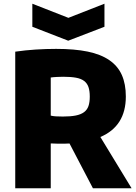

<svg xmlns="http://www.w3.org/2000/svg" viewBox="-20 -1013 731 1033"><path d="M154 -993 348 -917 542 -993V-869L347 -794L154 -869ZM354 -241Q341 -240 327 -240Q313 -240 299 -240Q297 -240 290.5 -240Q284 -240 276.5 -240.5Q269 -241 262 -241Q255 -241 253 -241V0H62V-735Q117 -743 172.5 -746.5Q228 -750 282 -750Q381 -750 451.5 -735.5Q522 -721 568 -689.5Q614 -658 635.5 -609.5Q657 -561 657 -494Q657 -334 520 -276L688 0H480ZM318 -386Q360 -386 387.5 -391.5Q415 -397 432 -409.5Q449 -422 456 -442.5Q463 -463 463 -493Q463 -524 456 -544.5Q449 -565 432.5 -577.5Q416 -590 388.5 -595Q361 -600 320 -600Q306 -600 286 -599Q266 -598 253 -596V-391Q264 -388 280.5 -387Q297 -386 318 -386Z"/></svg>

Font: Encode Sans Narrow
Style: ExtraBold
Weight: 800
Designer: Pablo Impallari, Andres Torresi
Foundry: Pablo Impallari, Andres Torresi
Version: Version 1.000; ttfautohint (v1.00) -l 8 -r 50 -G 200 -x 14 -